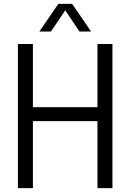

<svg xmlns="http://www.w3.org/2000/svg" viewBox="-20 -966 670 986"><path d="M72 0V-740H149V-415.5H480.5V-740H557.5V0H480.5V-344H149V0ZM448 -804H388L315 -913L241.5 -804H182L279.5 -946H350.5Z"/></svg>

Font: Encode Sans Condensed
Style: Regular
Weight: 400
Width: 3
Designer: Multiple Designers
Foundry: Impallari Type
Version: Version 2.000